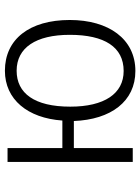

<svg xmlns="http://www.w3.org/2000/svg" viewBox="88 -662 585 802"><g transform="rotate(-90 381.0 -261.5)"><path d="M486 -534C366 -534 288 -439 278 -294H163V-523H105V0H163V-246H276C282 -91 358 11 485 11C619 11 698 -101 698 -263C698 -431 618 -534 486 -534ZM485 -38C390 -38 336 -119 336 -261C336 -411 392 -485 486 -485C582 -485 636 -405 636 -263C636 -118 585 -38 485 -38Z"/></g></svg>

Font: FiraGO Light
Style: Regular
Weight: 300
Designer: bBox Type
Foundry: bBox Type GmbH
Version: Version 1.001;PS 001.001;hotconv 1.0.88;makeotf.lib2.5.64775